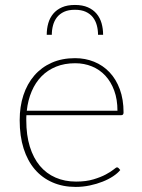

<svg xmlns="http://www.w3.org/2000/svg" viewBox="-20 -730 558 756"><path d="M57.5 0ZM275.5 -501Q315.5 -501 350.2 -487Q385 -473 411 -445.8Q437 -418.5 451.8 -378.5Q466.5 -338.5 466.5 -287Q466.5 -276.5 457.5 -276.5H84Q83.5 -271.5 83.5 -266.5Q83.5 -261.5 83.5 -256.5Q83.5 -197.5 97.5 -152.5Q111.5 -107.5 137 -77Q162.5 -46.5 198.8 -30.8Q235 -15 279.5 -15Q319 -15 348 -23.8Q377 -32.5 396.5 -43Q416 -53.5 426.8 -62.2Q437.5 -71 440.5 -71Q444.5 -71 447 -68L453.5 -60.5Q443.5 -48 425.5 -36Q407.5 -24 384.2 -14.8Q361 -5.5 333.8 0.2Q306.5 6 278 6Q227.5 6 186.8 -11.8Q146 -29.5 117.2 -63Q88.5 -96.5 73 -145.2Q57.5 -194 57.5 -256.5Q57.5 -310.5 72.2 -355.2Q87 -400 115 -432.5Q143 -465 183.5 -483Q224 -501 275.5 -501ZM276 -481Q234 -481 200.8 -467.5Q167.5 -454 143.5 -429.5Q119.5 -405 104.8 -370.5Q90 -336 85.5 -294H442.5Q442.5 -338.5 429.8 -373.2Q417 -408 394.8 -432Q372.5 -456 342 -468.5Q311.5 -481 276 -481ZM275 -710.5Q305 -710.5 326 -701.2Q347 -692 360.5 -675.8Q374 -659.5 380 -638.2Q386 -617 386 -593H366Q366 -612.5 361.2 -630.2Q356.5 -648 345.8 -661.8Q335 -675.5 317.8 -683.5Q300.5 -691.5 275 -691.5Q249.5 -691.5 232.2 -683.5Q215 -675.5 204.2 -661.8Q193.5 -648 188.8 -630.2Q184 -612.5 184 -593H164Q164 -617 170 -638.2Q176 -659.5 189.5 -675.8Q203 -692 224 -701.2Q245 -710.5 275 -710.5Z"/></svg>

Font: Lato Thin
Style: Regular
Weight: 200
Designer: Lukasz Dziedzic
Foundry: tyPoland Lukasz Dziedzic
Version: Version 2.007; 2014-02-27